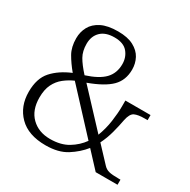

<svg xmlns="http://www.w3.org/2000/svg" viewBox="-163 -879 1035 1044"><g transform="rotate(30 354.0 -357.0)"><path d="M254 10Q145 10 87.5 -48Q30 -106 30 -197Q30 -281 72 -328Q114 -375 186 -405Q152 -446 130 -484.5Q108 -523 108 -578Q108 -618 126 -651Q144 -684 183.5 -704Q223 -724 288 -724Q348 -724 385.5 -704Q423 -684 440 -652Q457 -620 457 -582Q457 -515 415 -473Q373 -431 277 -396L475 -184Q494 -233 501.5 -286.5Q509 -340 509 -382V-418H667V-386H648Q608 -386 586.5 -376Q565 -366 556 -322Q549 -283 537 -238Q525 -193 505 -153L595 -57Q609 -42 628.5 -37Q648 -32 689 -32H701V0H564L472 -99Q437 -55 385.5 -22.5Q334 10 254 10ZM248 -426Q326 -451 361 -487.5Q396 -524 396 -581Q396 -624 370 -655Q344 -686 287 -686Q231 -686 201.5 -657Q172 -628 172 -580Q172 -534 190.5 -501.5Q209 -469 248 -426ZM258 -32Q325 -32 370.5 -59.5Q416 -87 445 -128L217 -374Q185 -360 157 -338Q129 -316 112.5 -282.5Q96 -249 96 -199Q96 -120 141 -76Q186 -32 258 -32Z"/></g></svg>

Font: Noto Serif Gurmukhi Light
Style: Regular
Weight: 300
Designer: Vaibhav Singh and the Monotype Design Team
Foundry: Monotype Imaging Inc.
Version: Version 2.004; ttfautohint (v1.8.4.7-5d5b)